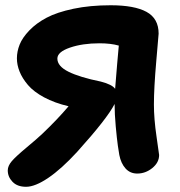

<svg xmlns="http://www.w3.org/2000/svg" viewBox="-20 -633 692 737"><path d="M80.1 84Q46.4 84 28.1 64.9Q9.8 45.9 9.8 21Q9.8 3.9 25.1 -14.2Q40.5 -32.2 81.5 -66.4Q122.6 -100.6 142.1 -119.1Q199.7 -173.8 243.2 -225.1Q189.5 -237.8 149.4 -259.3Q109.4 -280.8 87.4 -306.6Q65.4 -332.5 55.2 -358.2Q44.9 -383.8 44.9 -409.2Q44.9 -435.5 55.4 -461.9Q65.9 -488.3 92.5 -516.1Q119.1 -543.9 158.7 -564.9Q198.2 -585.9 262 -599.4Q325.7 -612.8 404.8 -612.8Q496.1 -612.8 542.5 -587.4Q588.9 -562 588.9 -503.9Q588.9 -500 579.8 -397.5Q570.8 -294.9 570.8 -231.9Q570.8 -177.2 580.8 -108.9Q590.8 -40.5 590.8 -38.1Q590.8 -9.3 564.7 12Q538.6 33.2 506.8 33.2Q479.5 33.2 461.9 13.7Q444.3 -5.9 438 -38.1Q436 -47.9 432.4 -73.7Q428.7 -99.6 424.3 -147.5Q419.9 -195.3 419.9 -233.9Q392.1 -178.7 275.9 -49.8Q215.8 15.6 165.3 49.8Q114.7 84 80.1 84ZM367.2 -319.8Q410.6 -308.6 421.9 -292Q424.3 -326.7 429.7 -387.2Q435.1 -447.8 436 -458Q405.3 -466.8 361.8 -466.8Q296.9 -466.8 248.5 -450.2Q200.2 -433.6 200.2 -408.2Q200.2 -378.9 242.9 -357.7Q285.6 -336.4 367.2 -319.8Z"/></svg>

Font: Shantell Sans Irregular Bouncy
Style: Bold
Weight: 700
Designer: Stephen Nixon, Anya Danilova, Shantell Martin
Foundry: Arrow Type
Version: Version 1.006;[9816181b4]